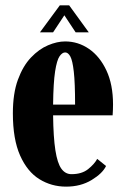

<svg xmlns="http://www.w3.org/2000/svg" viewBox="-20 -686 470 716"><path d="M226.5 10Q172 10 127 -17.8Q82 -45.5 55 -106Q28 -166.5 28 -263.5Q28 -337.5 46.8 -388.8Q65.5 -440 95.5 -471.5Q125.5 -503 159.2 -517.2Q193 -531.5 223 -531.5Q271.5 -531.5 312 -503.5Q352.5 -475.5 377 -423Q401.5 -370.5 401.5 -296.5Q401.5 -277 400 -256H178Q179 -174 186.5 -125.8Q194 -77.5 208.8 -57Q223.5 -36.5 246.5 -36.5Q285 -36.5 308.5 -55.2Q332 -74 342.5 -93.5L375.5 -67Q362.5 -39.5 321.8 -14.8Q281 10 226.5 10ZM223 -490.5Q212 -490.5 202 -476Q192 -461.5 185.5 -419.8Q179 -378 178 -296H260Q260 -377 255.2 -418.8Q250.5 -460.5 242.2 -475.5Q234 -490.5 223 -490.5ZM129 -565.5 203 -666H238L311 -565.5H262L220 -629L178 -565.5Z"/></svg>

Font: Imbue 10pt Black
Style: Regular
Weight: 900
Designer: Tyler Finck
Foundry: Etcetera Type Company
Version: Version 1.102; ttfautohint (v1.8.3)